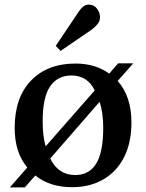

<svg xmlns="http://www.w3.org/2000/svg" viewBox="-20 -802 637 837"><path d="M23 15 99 -72Q44 -137 44 -244Q44 -377 115.5 -451Q187 -525 309 -525Q396 -525 456 -481L495 -526H561L493 -449Q522 -417 537.5 -371.5Q553 -326 553 -268Q553 -181 521.5 -118Q490 -55 431.5 -20.5Q373 14 294 14Q197 14 134 -37L88 15ZM179 -164 393 -408Q376 -442 350.5 -457.5Q325 -473 292 -473Q231 -473 198.5 -425.5Q166 -378 166 -274Q166 -208 179 -164ZM308 -39Q369 -39 399.5 -89Q430 -139 430 -245Q430 -312 414 -358L199 -111Q234 -39 308 -39ZM244 -580 223 -602 323 -751Q344 -782 366 -782Q390 -782 403 -764Q416 -746 416 -728Q416 -711 406 -698Q396 -685 380 -673Z"/></svg>

Font: Literata 36pt Medium
Style: Regular
Weight: 500
Designer: Latin by Veronika Burian and Jose Scaglione. Greek by Irene Vlachou. Cyrillic by Vera Evstafieva.
Foundry: TypeTogether
Version: Version 3.002